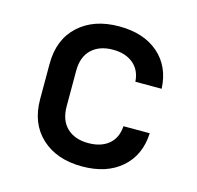

<svg xmlns="http://www.w3.org/2000/svg" viewBox="-88 -652 776 755"><g transform="rotate(15 300.0 -275.0)"><path d="M308 10Q205 10 143 -47Q81 -104 81 -203V-347Q81 -446 143 -503Q205 -560 308 -560Q408 -560 468 -508Q528 -456 532 -366H425Q422 -413 390.5 -439Q359 -465 308 -465Q253 -465 221 -434.5Q189 -404 189 -348V-203Q189 -146 221 -115.5Q253 -85 308 -85Q360 -85 391 -111Q422 -137 425 -185H532Q528 -95 468 -42.5Q408 10 308 10Z"/></g></svg>

Font: JetBrains Mono NL SemiBold
Style: Regular
Weight: 600
Designer: Philipp Nurullin, Konstantin Bulenkov
Foundry: JetBrains
Version: Version 2.304; ttfautohint (v1.8.4.7-5d5b)